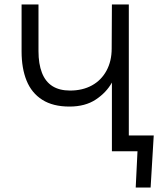

<svg xmlns="http://www.w3.org/2000/svg" viewBox="-20 -680 727 863"><path d="M483 -660H559V-71H671L657 163H590L598 0H483V-309Q458 -264 410.5 -232.5Q363 -201 292 -201Q218 -201 170 -231.5Q122 -262 99.5 -317.5Q77 -373 77 -449V-660H153V-450Q153 -393 168.5 -353Q184 -313 215.5 -293Q247 -273 295 -273Q351 -273 393 -296Q435 -319 458.5 -362Q482 -405 482 -462Z"/></svg>

Font: Nata Sans
Style: Regular
Weight: 400
Designer: Daniel Uzquiano Cruz
Version: Version 1.001